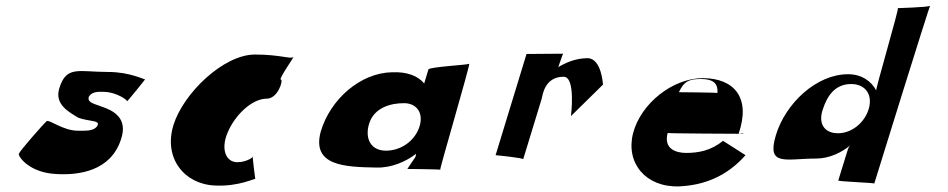

<svg xmlns="http://www.w3.org/2000/svg" viewBox="-20 -673 3373 683"><path d="M365 -417C260 -417 216 -441 191 -359C173 -301 226 -274 259 -254C298 -240 339 -246 326 -225C314 -206 285 -208 257 -208C204 -208 155 -249 146 -242C137 -235 50 -136 47 -126C44 -117 83 -59 179 -54C260 -49 373 -64 410 -176C437 -253 383 -280 341 -294C311 -305 290 -309 296 -329C306 -345 323 -348 354 -346C396 -344 433 -317 432 -313C431 -309 499 -393 496 -391C493 -389 443 -417 365 -417Z M929 -322C969 -322 989 -390 979 -390C969 -390 1032 -478 1023 -470C1014 -462 976 -479 887 -479C775 -479 632 -341 597 -228C561 -111 635 -17 746 -13C831 -9 887 -40 888 -36C889 -32 876 -121 880 -118C884 -115 858 -96 824 -96C784 -96 764 -142 790 -202C815 -262 875 -322 929 -322Z M1121 -205C1088 -83 1206 -79 1318 -77C1370 -75 1423 -97 1460 -126L1458 -115L1429 -72C1429 -72 1550 -71 1546 -69C1542 -67 1655 -450 1649 -446C1643 -442 1507 -435 1504 -426L1489 -376C1466 -404 1427 -418 1375 -416C1262 -414 1155 -320 1121 -205ZM1293 -233C1311 -290 1369 -306 1417 -306C1463 -306 1489 -270 1471 -219C1453 -169 1404 -137 1353 -137C1299 -137 1277 -180 1293 -233Z M1743 -121C1743 -121 1847 -111 1841 -106L1907 -322C1910 -332 1916 -400 1985 -400C2029 -400 2011 -260 2011 -260L2125 -372C2125 -372 2120 -466 2070 -466C1996 -466 1938 -414 1944 -419C1950 -424 1955 -427 1963 -427C1964 -427 1982 -482 1983 -482L1853 -481Z M2625 -197C2624 -202 2601 -194 2607 -196C2653 -327 2590 -395 2480 -395C2374 -395 2260 -306 2232 -199C2205 -93 2277 -6 2396 -10C2484 -14 2565 -45 2632 -121L2552 -172C2509 -137 2464 -129 2421 -129C2385 -129 2340 -143 2355 -200C2352 -198 2625 -197 2625 -197ZM2395 -345C2412 -380 2426 -392 2472 -392C2513 -392 2535 -380 2532 -342C2535 -344 2395 -345 2395 -345Z M2740 -192C2706 -79 2776 -109 2884 -109C2929 -109 2974 -130 3006 -157C3000 -152 2997 -145 2995 -138L2962 -31C2961 -27 3091 -23 3090 -20C3090 -20 3288 -659 3289 -653C3290 -647 3163 -644 3174 -644C3179 -644 3092 -348 3097 -351C3080 -384 3045 -409 2997 -409C2884 -409 2774 -305 2740 -192ZM2907 -284C2924 -336 2952 -372 3004 -374C3055 -376 3085 -340 3071 -288C3057 -237 3010 -199 2961 -199C2911 -199 2890 -235 2907 -284Z"/></svg>

Font: Drag You Down
Style: Regular
Weight: 400
Designer: Robert Jablonski
Foundry: Cannot Into Space Fonts
Version: Version 0.97